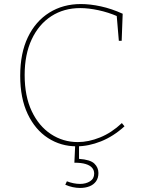

<svg xmlns="http://www.w3.org/2000/svg" viewBox="-20 -718 699 950"><path d="M359 6Q281 6 217.5 -35Q154 -76 117 -154Q80 -232 80 -343Q80 -455 118 -534Q156 -613 224 -655.5Q292 -698 380 -698Q426 -698 479 -686.5Q532 -675 587 -650L582 -516H568L557 -646L562 -637Q516 -657 467 -667.5Q418 -678 377 -678Q296 -678 234 -638Q172 -598 137 -523.5Q102 -449 102 -347Q102 -242 137 -168Q172 -94 232 -54.5Q292 -15 365 -15Q418 -15 475 -38Q532 -61 583 -109L596 -93Q541 -43 479.5 -18.5Q418 6 359 6ZM376 212Q359 212 340 208Q321 204 303 196L311 179Q326 185 343 188.5Q360 192 376 192Q405 192 425.5 179Q446 166 446 141Q446 124 435.5 112Q425 100 403.5 93.5Q382 87 348 87L352 0H371V68Q427 72 447 91.5Q467 111 467 138Q467 163 455 179.5Q443 196 422.5 204Q402 212 376 212Z"/></svg>

Font: Bitter Thin Thin
Style: Regular
Weight: 250
Version: Version 2.002